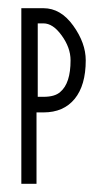

<svg xmlns="http://www.w3.org/2000/svg" viewBox="-20 -450 260 468"><path d="M32 -430H86Q128 -430 158.5 -387.5Q189 -345 189 -303Q189 -242 162 -209Q135 -176 86 -176H69V-2H32ZM72 -393V-214H86Q114 -214 127 -226Q152 -247 152 -303Q152 -334 130 -364Q109 -393 86 -393Z"/></svg>

Font: Astronomicon
Style: Regular
Weight: 400
Version: Version 1.1